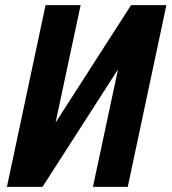

<svg xmlns="http://www.w3.org/2000/svg" viewBox="-20 -730 670 750"><path d="M7 0 158 -710H295L197 -251L492 -710H630L479 0H343L441 -459L146 0Z"/></svg>

Font: Geist Mono
Style: Bold Italic
Weight: 700
Italic angle: -12°
Monospace: yes
Designer: Basement.studio, Andrés Briganti, Mateo Zaragoza
Foundry: Basement.studio, Vercel, Andrés Briganti, Guido Ferreyra, Mateo Zaragoza
Version: Version 1.500; ttfautohint (v1.8.4.7-5d5b)